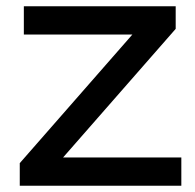

<svg xmlns="http://www.w3.org/2000/svg" viewBox="-20 -509 621 612"><path d="M558 -7V83H43V11L402 -399H56V-489H540V-417L181 -7Z"/></svg>

Font: Gmarket Sans TTF Medium
Style: Regular
Weight: 500
Designer: Creative Director : Sungho Lee; Art Director : Kiwoong Choi; Project Manager : Sori Yang, Jongwook Yoon; Font Designer :
Foundry: Sandoll Inc.
Version: Version 1.000;hotconv 1.0.109;makeotfexe 2.5.65596